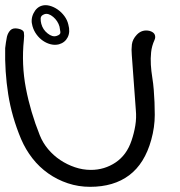

<svg xmlns="http://www.w3.org/2000/svg" viewBox="-20 -722 695 742"><path d="M0 -536.1Q1 -546.9 2.9 -558.1Q4.9 -569.3 6.8 -580.1Q10.7 -595.7 20.5 -605.5Q30.3 -615.2 49.8 -611.3Q70.3 -607.4 72.3 -596.2Q74.2 -585 72.3 -568.4Q62.5 -472.7 80.1 -380.9Q97.7 -289.1 133.8 -199.2Q145.5 -169.9 166 -145.5Q186.5 -121.1 212.9 -103.5Q239.3 -85.9 269.5 -75.7Q299.8 -65.4 331.1 -65.4Q383.8 -65.4 426.8 -94.2Q469.7 -123 488.3 -178.7Q498 -207 502.9 -236.8Q507.8 -266.6 504.9 -296.9Q501 -350.6 497.1 -403.3Q493.2 -456.1 489.3 -509.8Q487.3 -530.3 489.7 -550.3Q492.2 -570.3 508.8 -587.9Q529.3 -609.4 558.6 -602.5Q574.2 -597.7 578.1 -587.9Q582 -578.1 577.1 -567.4Q566.4 -543.9 564 -520Q561.5 -496.1 563 -471.7Q564.5 -447.3 568.4 -423.3Q572.3 -399.4 574.2 -375Q578.1 -326.2 578.1 -278.3Q578.1 -230.5 564.5 -181.6Q539.1 -89.8 479.5 -44.9Q419.9 0 328.1 0Q283.2 0 242.2 -13.7Q201.2 -27.3 166.5 -51.8Q131.8 -76.2 105.5 -109.9Q79.1 -143.6 61.5 -184.6Q25.4 -270.5 11.7 -357.9Q-2 -445.3 0 -536.1ZM198.2 -583Q214.8 -587.9 213.4 -598.1Q211.9 -608.4 210 -619.1Q207 -629.9 200.7 -639.6Q194.3 -649.4 185.5 -656.7Q176.8 -664.1 168 -667Q159.2 -669.9 151.4 -667Q137.7 -662.1 137.2 -651.4Q136.7 -640.6 139.6 -629.9Q145.5 -607.4 164.1 -592.8Q182.6 -578.1 198.2 -583ZM142.6 -700.2Q156.2 -704.1 172.4 -699.7Q188.5 -695.3 203.1 -685.1Q217.8 -674.8 229 -659.7Q240.2 -644.5 244.1 -627Q252 -598.6 241.7 -578.1Q231.4 -557.6 208 -550.8Q192.4 -546.9 176.3 -550.8Q160.2 -554.7 146 -564.5Q131.8 -574.2 121.1 -588.9Q110.4 -603.5 105.5 -621.1Q97.7 -646.5 109.4 -670.4Q121.1 -694.3 142.6 -700.2Z"/></svg>

Font: Scriphy
Style: Regular
Weight: 400
Designer: Ala M. Lockhart
Foundry: Ala M. Lockhart
Version: Version 1.0 2021